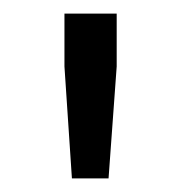

<svg xmlns="http://www.w3.org/2000/svg" viewBox="-20 -708 267 283"><path d="M86 -445 75 -610V-688H152V-610L140 -445Z"/></svg>

Font: Saira Expanded
Style: Regular
Weight: 400
Width: 7
Designer: Hector Gatti with collaboration of the Omnibus-Type team
Foundry: Omnibus-Type
Version: Version 1.100; ttfautohint (v1.8.3)